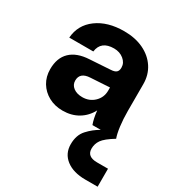

<svg xmlns="http://www.w3.org/2000/svg" viewBox="-185 -631 937 1017"><g transform="rotate(30 283.0 -123.0)"><path d="M524 0Q470 33 453.5 57Q437 81 437 110Q437 159 499 159H566V269H491Q417 269 373.5 235.5Q330 202 330 145Q330 89 361 55Q392 21 430 0H379Q367 -32 362 -80Q339 -36 298 -11.5Q257 13 203 13Q155 13 117.5 -7.5Q80 -28 58.5 -63.5Q37 -99 37 -145Q37 -214 76.5 -252Q116 -290 191 -294L316 -302Q340 -303 350 -312Q360 -321 360 -339V-341Q360 -369 335.5 -389Q311 -409 276 -409Q197 -409 188 -340H41Q47 -420 111.5 -467.5Q176 -515 277 -515Q345 -515 396 -490.5Q447 -466 475.5 -422.5Q504 -379 504 -322V-158Q504 -109 509.5 -66.5Q515 -24 524 0ZM182 -159Q182 -133 203 -117Q224 -101 258 -101Q301 -101 330.5 -129.5Q360 -158 360 -200V-219L244 -212Q182 -209 182 -159Z"/></g></svg>

Font: Overused Grotesk
Style: Bold
Weight: 700
Version: Version 0.003